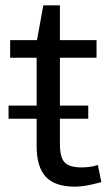

<svg xmlns="http://www.w3.org/2000/svg" viewBox="-20 -690 399 718"><path d="M260 8Q185 8 151 -29Q117 -66 117 -144V-533L142 -670H204V-153Q204 -102 221.5 -83Q239 -64 285 -64Q300 -64 315.5 -66Q331 -68 346 -73L359 -9Q344 -5 327.5 -1Q311 3 293.5 5.5Q276 8 260 8ZM18 -540H341V-474H18ZM310 -295V-246H12V-295Z"/></svg>

Font: Pathway Extreme
Style: Regular
Weight: 400
Designer: Eduardo Rodriguez Tunni
Foundry: Eduardo Rodriguez Tunni
Version: Version 1.001;gftools[0.9.26]